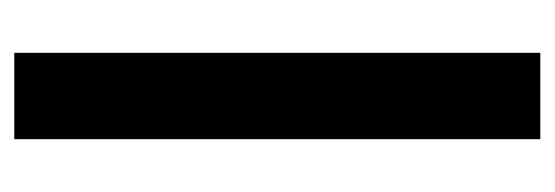

<svg xmlns="http://www.w3.org/2000/svg" viewBox="-274 -503 777 269"><g transform="rotate(-90 114.5 -368.5)"><path d="M54 -737H175V0H54Z"/></g></svg>

Font: Khand Semibold
Style: Regular
Weight: 600
Designer: Devanagari: Sanchit Sawaria, Jyotish Sonowal; Latin: Satya Rajpurohit
Foundry: Indian Type Foundry
Version: Version 1.100;PS 1.0;hotconv 1.0.78;makeotf.lib2.5.61930; tt